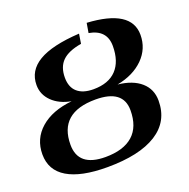

<svg xmlns="http://www.w3.org/2000/svg" viewBox="-127 -794 906 922"><g transform="rotate(-20 326.0 -333.0)"><path d="M411.6 -675.8Q634.8 -663.1 634.8 -533.7Q634.8 -462.9 584.5 -412.8Q534.2 -362.8 449.7 -346.7Q524.9 -338.9 566.7 -302.2Q608.4 -265.6 608.4 -207Q608.4 -101.1 520.8 -45.7Q433.1 9.8 268.1 9.8Q134.3 9.8 64.9 -31.7Q-4.4 -73.2 -4.4 -154.3Q-4.4 -233.9 54.2 -285.2Q112.8 -336.4 214.8 -346.7Q154.3 -357.9 118.7 -393.1Q83 -428.2 83 -477.1Q83 -550.3 150.9 -590.8Q218.8 -631.3 359.4 -639.6L351.6 -590.3Q284.7 -579.1 253.9 -548.8Q223.1 -518.6 223.1 -463.9Q223.1 -415 251.7 -389.9Q280.3 -364.7 334 -364.7Q411.1 -364.7 451.4 -407.2Q491.7 -449.7 491.7 -528.8Q491.7 -610.8 403.3 -626.5ZM276.9 -39.1Q369.1 -39.1 417.5 -82Q465.8 -125 465.8 -209.5Q465.8 -315.4 325.2 -315.4Q138.2 -315.4 138.2 -151.9Q138.2 -39.1 276.9 -39.1Z"/></g></svg>

Font: Tinos
Style: Bold Italic
Weight: 700
Italic angle: -16.333°
Designer: Steve Matteson
Foundry: Monotype Imaging Inc.
Version: Version 1.23